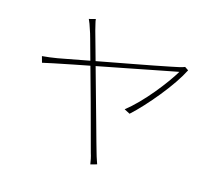

<svg xmlns="http://www.w3.org/2000/svg" viewBox="-110 -911 1221 1076"><g transform="rotate(15 500.0 -373.5)"><path d="M318 -771Q319 -759 323 -744Q327 -729 332 -707Q343 -668 359.5 -608.5Q376 -549 395 -480.5Q414 -412 433.5 -342.5Q453 -273 470 -212Q487 -151 499 -107.5Q511 -64 516 -48Q519 -38 522 -27.5Q525 -17 529 -6.5Q533 4 536 14L499 24Q497 10 493.5 -7Q490 -24 485 -39Q481 -54 470 -94.5Q459 -135 443.5 -193Q428 -251 410 -316.5Q392 -382 374 -446.5Q356 -511 341 -565.5Q326 -620 316 -656Q306 -692 303 -699Q296 -721 290.5 -736Q285 -751 280 -761ZM892 -627Q874 -591 844 -547Q814 -503 777.5 -458Q741 -413 704.5 -373.5Q668 -334 638 -307L605 -324Q638 -350 674 -386.5Q710 -423 743.5 -463.5Q777 -504 804 -541.5Q831 -579 847 -606Q837 -604 795.5 -596Q754 -588 690.5 -575.5Q627 -563 553 -548.5Q479 -534 404 -519.5Q329 -505 263.5 -492Q198 -479 152 -469.5Q106 -460 90 -456L80 -492Q103 -494 123 -496.5Q143 -499 167 -503Q178 -505 218 -512.5Q258 -520 316 -531Q374 -542 441 -554.5Q508 -567 574.5 -579.5Q641 -592 698.5 -603Q756 -614 794.5 -622Q833 -630 842 -632Q849 -634 857 -636Q865 -638 871 -641Z"/></g></svg>

Font: Noto Sans JP
Style: Regular
Weight: 100
Designer: Ryoko NISHIZUKA 西塚涼子 (kana, bopomofo & ideographs); Paul D. Hunt (Latin, Greek & Cyrillic); Sandoll Communications 산돌커뮤니
Foundry: Adobe
Version: Version 2.004;hotconv 1.0.118;makeotfexe 2.5.65603